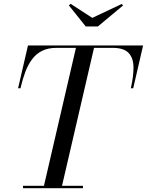

<svg xmlns="http://www.w3.org/2000/svg" viewBox="-20 -989 772 1009"><path d="M208 0 382 -750H477L303 0ZM101 0V-12.5H416V0ZM75 -525 127 -750H732L680 -525H667.5Q682 -588.5 681.5 -636.2Q681 -684 655.8 -710.8Q630.5 -737.5 572 -737.5H277Q233 -737.5 202 -722.2Q171 -707 149.5 -678.8Q128 -650.5 113.2 -611.5Q98.5 -572.5 87.5 -525ZM430.5 -850 342 -960.5 351 -969 465 -895 619.5 -968 627 -960.5 494.5 -850Z"/></svg>

Font: Bodoni Moda 18pt
Style: Italic
Weight: 400
Italic angle: -13°
Designer: Owen Earl
Foundry: indestructible type
Version: Version 2.005